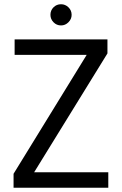

<svg xmlns="http://www.w3.org/2000/svg" viewBox="-20 -886 575 906"><path d="M44 0V-66L389 -627H49V-700H487V-634L141 -73H491V0ZM268 -766Q247 -766 232.5 -781Q218 -796 218 -816Q218 -837 232.5 -851.5Q247 -866 268 -866Q288 -866 303 -851.5Q318 -837 318 -816Q318 -796 303 -781Q288 -766 268 -766Z"/></svg>

Font: DeepMind Sans
Style: Regular
Weight: 400
Designer: Jonny Pinhorn / Modifications: Colophon Foundry
Foundry: Colophon Foundry
Version: Version 1.002; ttfautohint (v1.8.2)